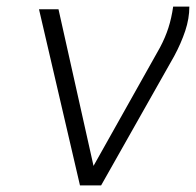

<svg xmlns="http://www.w3.org/2000/svg" viewBox="-20 -561 593 581"><path d="M222 0 98 -533H157L263 -59L464 -417Q480 -447 489.5 -476.5Q499 -506 504 -541H553Q553 -505 540.5 -467.5Q528 -430 507 -391L286 0Z"/></svg>

Font: Exo Thin Light
Style: Italic
Weight: 300
Italic angle: -9°
Version: Version 2.000